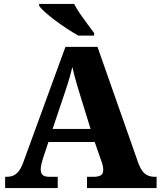

<svg xmlns="http://www.w3.org/2000/svg" viewBox="-20 -951 812 971"><path d="M6 0V-57H15Q33 -57 47 -63Q61 -69 73.5 -84Q86 -99 97 -128L311 -714H473L681 -122Q690 -99 701.5 -84.5Q713 -70 728 -63.5Q743 -57 761 -57H772V0H420V-57H457Q476 -57 489 -64Q502 -71 502 -92Q502 -101 500.5 -109.5Q499 -118 496.5 -126Q494 -134 492 -138L459 -233H225L199 -155Q197 -147 193.5 -136Q190 -125 188 -113.5Q186 -102 186 -93Q186 -76 195.5 -66.5Q205 -57 228 -57H272V0ZM246 -299H438L380 -487Q374 -507 368 -527Q362 -547 356.5 -568.5Q351 -590 346 -612Q341 -591 335 -570Q329 -549 323 -529Q317 -509 310 -489ZM376 -771Q351 -785 321 -804.5Q291 -824 261.5 -846Q232 -868 209.5 -888Q187 -908 178 -921V-931H355Q366 -909 384.5 -882Q403 -855 422.5 -829Q442 -803 456 -784V-771Z"/></svg>

Font: Noto Serif Khmer ExtraBold
Style: Regular
Weight: 800
Version: Version 2.003